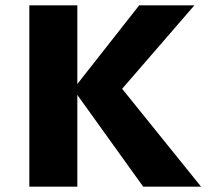

<svg xmlns="http://www.w3.org/2000/svg" viewBox="-20 -700 779 720"><path d="M517 0 270 -344V0H90V-680H270V-385L502 -680H709L438 -367L734 0Z"/></svg>

Font: Martel Sans Black
Style: Regular
Weight: 900
Designer: Dan Reynolds and Mathieu Réguer
Foundry: Dan Reynolds and Mathieu Réguer
Version: Version 1.002; ttfautohint (v1.1) -l 5 -r 5 -G 72 -x 0 -D la